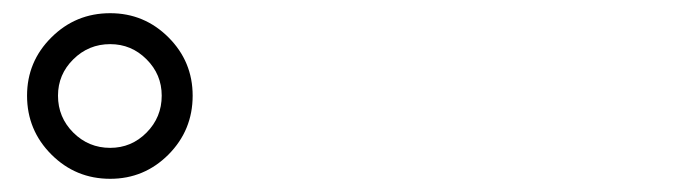

<svg xmlns="http://www.w3.org/2000/svg" viewBox="-20 -876 1040 291"><path d="M147 -605Q94.7 -605 57.9 -641.8Q21 -678.7 21 -731Q21 -782.7 57.9 -819.3Q94.7 -856 147 -856Q198.7 -856 235.4 -819.3Q272 -782.7 272 -731Q272 -678.7 235.4 -641.8Q198.7 -605 147 -605ZM147 -809.1Q114.3 -809.1 91.1 -786.1Q67.9 -763.2 67.9 -731Q67.9 -698.2 91.1 -675Q114.3 -651.9 147 -651.9Q179.2 -651.9 202.1 -675Q225.1 -698.2 225.1 -731Q225.1 -763.2 202.1 -786.1Q179.2 -809.1 147 -809.1Z"/></svg>

Font: Noto Serif JP Black
Style: Regular
Weight: 900
Designer: Ryoko NISHIZUKA  (kana & ideographs); Frank Grießhammer (Latin, Greek & Cyrillic); Wenlong ZHANG  (bopomofo); Sandoll Co
Foundry: Adobe Systems Incorporated
Version: Version 1.001;PS 1.001;hotconv 16.6.54;makeotf.lib2.5.65590